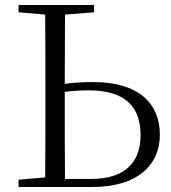

<svg xmlns="http://www.w3.org/2000/svg" viewBox="-20 -745 683 765"><path d="M54 0H348C527 0 617 -87 617 -208C617 -333 532 -418 352 -418C313 -418 275 -416 238 -411L239 -687L355 -696V-725H54V-696L160 -687C161 -590 161 -490 161 -390V-335C161 -235 161 -137 160 -38L54 -29ZM238 -379C269 -383 300 -385 334 -385C484 -385 540 -315 540 -207C540 -95 475 -32 342 -32H239C238 -132 238 -233 238 -335Z"/></svg>

Font: Noto Serif JP Light
Style: Regular
Weight: 300
Designer: Ryoko NISHIZUKA 西塚涼子 (kana & ideographs); Frank Grießhammer (Latin, Greek & Cyrillic); Wenlong ZHANG 张文龙 (bopomofo); San
Foundry: Adobe
Version: Version 2.001;hotconv 1.1.0;makeotfexe 2.6.0